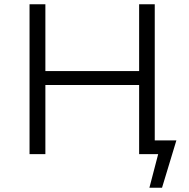

<svg xmlns="http://www.w3.org/2000/svg" viewBox="-20 -720 885 897"><path d="M192 0H118V-700H192V-388H630V-700H703V0H630V-323H192ZM719 0H632V-64H804L737 157H678Z"/></svg>

Font: Modern
Style: Small
Weight: 400
Designer: Julieta Ulanovsky
Foundry: Julieta Ulanovsky
Version: Version 8.000